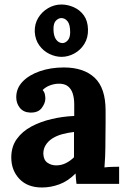

<svg xmlns="http://www.w3.org/2000/svg" viewBox="-20 -815 564 851"><path d="M319 0Q317 -14 316.5 -23.5Q316 -33 315 -46Q281 -12 243 2Q205 16 166 16Q102 16 66 -22Q30 -60 30 -117Q30 -165 54.5 -199Q79 -233 119.5 -254.5Q160 -276 209.5 -287.5Q259 -299 309 -301V-353Q309 -379 302.5 -400Q296 -421 280.5 -433Q265 -445 237 -444Q218 -443 200 -436Q182 -429 169 -416Q177 -407 179 -396.5Q181 -386 181 -378Q181 -358 165 -336.5Q149 -315 114 -316Q84 -317 68 -337Q52 -357 52 -384Q52 -424 80.5 -453.5Q109 -483 157 -499.5Q205 -516 263 -516Q351 -516 399.5 -470.5Q448 -425 448 -325Q448 -291 448 -267Q448 -243 447.5 -219Q447 -195 447 -161Q447 -147 446 -121.5Q445 -96 443 -73Q460 -75 479 -75.5Q498 -76 508 -76V0ZM308 -230Q280 -227 255 -220Q230 -213 211.5 -201Q193 -189 182.5 -172Q172 -155 172 -134Q173 -106 190 -94Q207 -82 229 -82Q252 -82 272 -92Q292 -102 308 -118Q308 -128 308 -137.5Q308 -147 308 -157Q308 -175 308 -193.5Q308 -212 308 -230ZM253 -563Q226 -563 199 -576Q172 -589 154 -614Q136 -639 134 -674Q133 -709 149.5 -736Q166 -763 193.5 -779Q221 -795 252 -795Q280 -795 307 -783Q334 -771 351.5 -747Q369 -723 370 -685Q371 -648 354 -620.5Q337 -593 309.5 -578Q282 -563 253 -563ZM258 -624Q271 -625 281 -637Q291 -649 291 -672Q291 -706 279.5 -720.5Q268 -735 251 -735Q238 -734 227.5 -723Q217 -712 217 -687Q217 -656 228.5 -640Q240 -624 258 -624Z"/></svg>

Font: Lora
Style: Weight 700
Weight: 700
Designer: Olga Karpushina, Alexei Vanyashin (Cyrillic)
Foundry: Cyreal
Version: Version 3.001